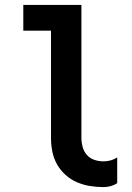

<svg xmlns="http://www.w3.org/2000/svg" viewBox="-20 -755 540 783"><path d="M402 8Q374 8 346.5 3.5Q319 -1 293.5 -12Q268 -23 247 -42Q226 -61 212.5 -85Q199 -109 193.5 -136.5Q188 -164 188 -192V-630H75V-735H312V-192Q312 -174 317 -155.5Q322 -137 334.5 -123Q347 -109 365 -103Q383 -97 402 -97Q417 -97 431.5 -101Q446 -105 458 -113V-8Q446 0 431.5 4Q417 8 402 8Z"/></svg>

Font: Iosevka Term Curly Extrabold
Style: Regular
Weight: 800
Designer: Belleve Invis
Foundry: Belleve Invis
Version: Version 32.3.0